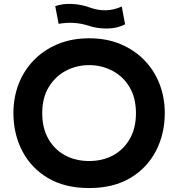

<svg xmlns="http://www.w3.org/2000/svg" viewBox="-20 -940 903 973"><path d="M432 13Q309 13 223.5 -37.5Q138 -88 93 -174.5Q48 -261 48 -367Q48 -446 74.5 -514.5Q101 -583 151.5 -635Q202 -687 273 -716.5Q344 -746 432 -746Q520 -746 590.5 -716.5Q661 -687 711.5 -635Q762 -583 788.5 -514.5Q815 -446 815 -367Q815 -261 770 -174.5Q725 -88 639.5 -37.5Q554 13 432 13ZM432 -610Q368 -610 314 -581.5Q260 -553 227 -498.5Q194 -444 194 -366Q194 -291 225 -236.5Q256 -182 309.5 -153Q363 -124 432 -124Q500 -124 553.5 -153Q607 -182 638 -236.5Q669 -291 669 -366Q669 -444 636.5 -498.5Q604 -553 549.5 -581.5Q495 -610 432 -610ZM277 -819 260 -909Q297 -922 344.5 -920Q392 -918 438 -901Q520 -872 597 -907L614 -817Q575 -796 523 -795.5Q471 -795 428 -810Q390 -822 352 -824Q314 -826 277 -819Z"/></svg>

Font: Kreadon
Style: Bold
Weight: 700
Designer: Reiya WATANABE
Foundry: StudioGnu
Version: Version 1.003; ttfautohint (v1.8.4.7-5d5b);gftools[0.9.32]